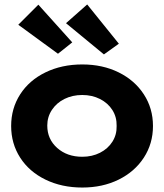

<svg xmlns="http://www.w3.org/2000/svg" viewBox="-20 -831 736 861"><path d="M30 -266Q30 -345 70.5 -408Q111 -471 184 -506.5Q257 -542 349 -542Q440 -542 512 -506.5Q584 -471 625 -408Q666 -345 666 -266Q666 -187 625 -124Q584 -61 512 -25.5Q440 10 349 10Q257 10 184 -25.5Q111 -61 70.5 -124Q30 -187 30 -266ZM503 -266Q504 -306 484 -337.5Q464 -369 428.5 -387Q393 -405 349 -405Q305 -405 269.5 -387.5Q234 -370 213 -338.5Q192 -307 192 -268Q192 -207 236.5 -167.5Q281 -128 349 -128Q393 -128 428.5 -146Q464 -164 484 -195.5Q504 -227 503 -266ZM276 -727 371 -811 513 -635 446 -587ZM62 -720 152 -810 304 -641 240 -590Z"/></svg>

Font: Lexend Exa HM Xlight
Style: Bold
Weight: 700
Designer: Bonnie Shaver-Troup, Thomas Jockin, Octavio Pardo
Foundry: Lexend
Version: Version 1.091